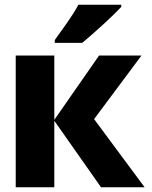

<svg xmlns="http://www.w3.org/2000/svg" viewBox="-20 -786 640 806"><path d="M46 0V-553H208V-283L396 -553H574L375 -286L587 0H404L208 -279V0ZM210 -606H325Q365 -639 414.5 -684.5Q464 -730 489 -757V-766H309Q292 -734 263.5 -693Q235 -652 210 -618Z"/></svg>

Font: Noto Sans Mono Extra
Style: Regular
Weight: 800
Designer: Monotype Design Team
Foundry: Monotype Imaging Inc.
Version: Version 1.900